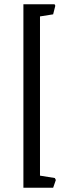

<svg xmlns="http://www.w3.org/2000/svg" viewBox="-20 -739 374 905"><path d="M90.3 146H230.5L243.2 109.4L238.3 100.1L168.5 88.9V-661.6L230.5 -671.4L240.7 -711.9L237.3 -718.8H90.3Z"/></svg>

Font: Trykker
Style: Regular
Weight: 400
Designer: Magnus Gaarde
Foundry: Magnus Gaarde
Version: Version 1.001